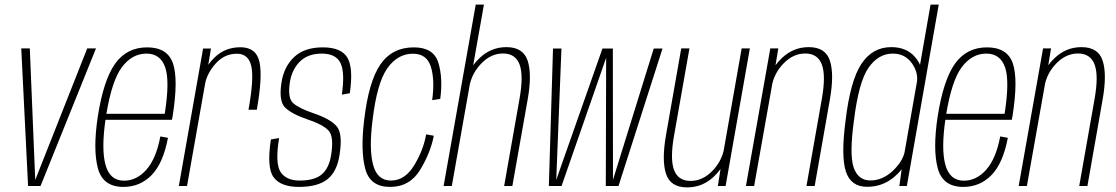

<svg xmlns="http://www.w3.org/2000/svg" viewBox="-20 -805 4831 831"><path d="M101.5 0 72 -595.5H109L132.5 -26L357.5 -595.5H395.5L155.5 0Z M514 4Q425 4 403.5 -77.2Q382 -158.5 403 -299Q428 -459.5 478.5 -529.8Q529 -600 617 -600Q704.5 -600 728.5 -531Q752.5 -462 727 -301Q725.5 -292 724 -286.5H436.5Q418.5 -161.5 436 -94Q454.5 -23 517 -23Q571.5 -23 613.8 -70.8Q656 -118.5 674 -214.5L707 -208.5Q686 -98 636 -47Q586 4 514 4ZM440.5 -312.5H693Q715.5 -455 695 -513.5Q674.5 -573 614 -573Q551.5 -573 507 -513.5Q464.5 -456 440.5 -312.5Z M1055.5 -330Q1080 -466.5 1067.5 -519.5Q1055 -572.5 1005.5 -572.5Q951.5 -572.5 913.5 -530Q878.5 -491 868.5 -447L789.5 0H754L859 -595H893L881.5 -524.5Q893.5 -542 910 -557.5Q955 -600.5 1020.5 -600.5Q1089 -600.5 1103 -537Q1117 -473.5 1091.5 -330Z M1273.5 4Q1196 4 1164.8 -37Q1133.5 -78 1152.5 -201.5L1188 -207.5Q1170 -98 1194.2 -60.8Q1218.5 -23.5 1277 -23.5Q1342 -23.5 1373.5 -51Q1405 -78.5 1413.5 -136.5Q1426 -215.5 1401 -241Q1376 -266.5 1313 -287.5Q1243.5 -311 1214.5 -339Q1185.5 -367 1198.5 -449Q1209 -516.5 1253.2 -558.2Q1297.5 -600 1377 -600Q1457 -600 1483.5 -555.5Q1510 -511 1494 -401.5L1459.5 -395.5Q1473.5 -491 1453.8 -532Q1434 -573 1373 -573Q1312 -573 1277.2 -537.8Q1242.5 -502.5 1234.5 -448Q1224 -379.5 1250 -357.5Q1276 -335.5 1336.5 -315Q1410 -290 1437 -258.5Q1464 -227 1450 -137.5Q1439.5 -63.5 1398 -29.8Q1356.5 4 1273.5 4Z M1668 4Q1582 4 1561 -73.8Q1540 -151.5 1556 -284.5Q1575.5 -452.5 1626.5 -526.2Q1677.5 -600 1771 -600Q1856.5 -600 1877 -534.2Q1897.5 -468.5 1885.5 -377L1850.5 -371.5Q1862.5 -458.5 1845 -515.5Q1827.5 -572.5 1767.5 -572.5Q1700.5 -572.5 1656 -509Q1611.5 -445.5 1592.5 -285Q1576.5 -160 1594.8 -91.8Q1613 -23.5 1672 -23.5Q1732 -23.5 1772 -88.5Q1812 -153.5 1824.5 -223.5L1857.5 -217.5Q1843.5 -144 1798.5 -70Q1753.5 4 1668 4Z M1900 0 2039 -785H2074.5L2028 -522.5Q2040.5 -539.5 2057 -555Q2106 -601 2172 -601Q2244.5 -601 2263.8 -542.2Q2283 -483.5 2264 -375.5L2197.5 0H2162L2228.5 -377Q2246.5 -478 2228.8 -525.8Q2211 -573.5 2157 -573.5Q2105 -573.5 2063.5 -530.5Q2025 -491 2013.5 -440L1935.5 0Z M2355.5 0 2373.5 -595H2410L2387.5 -26.5L2587.5 -595H2632.5L2633 -26.5L2809.5 -595H2847.5L2657 0H2602L2603.5 -555L2410.5 0Z M3087 0 3098.5 -73.5Q3086 -56 3069 -40Q3020 6 2954 6Q2881.5 6 2862.5 -52.8Q2843.5 -111.5 2862.5 -220L2928.5 -595.5H2964L2897.5 -218.5Q2879.5 -117.5 2897.2 -69.8Q2915 -22 2969 -22Q3021 -22 3063 -65Q3100 -103 3112 -152.5L3190 -595.5H3225.5L3120.5 0Z M3208.5 0 3314 -595.5H3348.5L3336.5 -522.5Q3348.5 -539.5 3365.5 -555Q3414.5 -601 3480.5 -601Q3553 -601 3572 -542.2Q3591 -483.5 3572 -375.5L3506 0H3470.5L3537 -377Q3555 -478 3537 -525.8Q3519 -573.5 3465 -573.5Q3413.5 -573.5 3371.5 -530.5Q3335 -493 3323 -444.5L3244 0Z M3872.5 0 3882.5 -72Q3869 -55 3849 -38Q3799 3.5 3733 3.5Q3662.5 3.5 3641 -62.8Q3619.5 -129 3639.5 -281.5Q3660 -455.5 3708 -528.2Q3756 -601 3837.5 -601Q3903 -601 3939.5 -559Q3954.5 -542 3962 -524.5L4007.5 -785H4043L3905 0ZM3895 -145.5 3949 -453Q3953.5 -494 3926.5 -531.5Q3897 -573 3844 -573Q3782 -573 3739.2 -512Q3696.5 -451 3676 -283.5Q3655.5 -135 3675 -79.5Q3694.5 -24 3747 -24Q3800 -24 3844 -65.5Q3885 -104 3895 -145.5Z M4149 4Q4060 4 4038.5 -77.2Q4017 -158.5 4038 -299Q4063 -459.5 4113.5 -529.8Q4164 -600 4252 -600Q4339.5 -600 4363.5 -531Q4387.5 -462 4362 -301Q4360.5 -292 4359 -286.5H4071.5Q4053.5 -161.5 4071 -94Q4089.5 -23 4152 -23Q4206.5 -23 4248.8 -70.8Q4291 -118.5 4309 -214.5L4342 -208.5Q4321 -98 4271 -47Q4221 4 4149 4ZM4075.5 -312.5H4328Q4350.5 -455 4330 -513.5Q4309.5 -573 4249 -573Q4186.5 -573 4142 -513.5Q4099.5 -456 4075.5 -312.5Z M4389 0 4494.5 -595.5H4529L4517 -522.5Q4529 -539.5 4546 -555Q4595 -601 4661 -601Q4733.5 -601 4752.5 -542.2Q4771.5 -483.5 4752.5 -375.5L4686.5 0H4651L4717.5 -377Q4735.5 -478 4717.5 -525.8Q4699.5 -573.5 4645.5 -573.5Q4594 -573.5 4552 -530.5Q4515.5 -493 4503.5 -444.5L4424.5 0Z"/></svg>

Font: Anybody ExtraLight
Style: Italic
Weight: 200
Italic angle: -10°
Designer: Tyler Finck
Foundry: Etcetera Type Company
Version: Version 1.010; ttfautohint (v1.8.3) -l 8 -r 50 -G 200 -x 14 